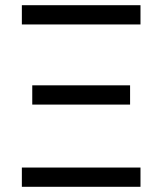

<svg xmlns="http://www.w3.org/2000/svg" viewBox="-20 -718 624 738"><path d="M64 -624V-698H520V-624ZM104 -316V-390H480V-316ZM64 0V-74H520V0Z"/></svg>

Font: IBM Plex Sans Var
Style: Regular
Weight: 400
Designer: Mike Abbink, Paul van der Laan, Pieter van Rosmalen
Foundry: Bold Monday
Version: Version 3.000